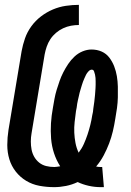

<svg xmlns="http://www.w3.org/2000/svg" viewBox="-20 -763 540 791"><path d="M395 8Q370 8 345.5 2.5Q321 -3 300 -13Q277 -2 252 3Q227 8 203 8Q172 8 142.5 2.5Q113 -3 88 -18Q63 -33 45 -56Q27 -79 18.5 -107Q10 -135 10 -165.5Q10 -196 15 -228L69 -552Q74 -579 83 -605Q92 -631 109 -654.5Q126 -678 149 -695.5Q172 -713 198 -724Q224 -735 251.5 -739Q279 -743 305 -743V-660Q289 -660 272.5 -657Q256 -654 240 -646.5Q224 -639 210.5 -627.5Q197 -616 187.5 -601.5Q178 -587 172.5 -571Q167 -555 164 -539L110 -214Q107 -197 107 -180Q107 -163 110 -147Q113 -131 121 -117Q129 -103 141.5 -93Q154 -83 170 -79Q186 -75 204 -75Q209 -75 215 -76Q221 -77 228 -78Q212 -103 202.5 -132Q193 -161 190.5 -192Q188 -223 190 -255Q192 -287 198 -319Q201 -337 204.5 -356Q208 -375 213.5 -393Q219 -411 225.5 -429.5Q232 -448 241 -465.5Q250 -483 261 -499.5Q272 -516 287 -530Q302 -544 320.5 -551.5Q339 -559 357 -559Q380 -559 399 -550.5Q418 -542 430.5 -525.5Q443 -509 450.5 -489.5Q458 -470 461.5 -449Q465 -428 465.5 -406Q466 -384 465.5 -362Q465 -340 462 -318Q459 -296 455 -274Q451 -248 445 -222.5Q439 -197 429.5 -172Q420 -147 407 -122.5Q394 -98 376 -77Q381 -76 385.5 -75.5Q390 -75 395 -75H401L408 8ZM304 -134Q317 -151 325.5 -170Q334 -189 340.5 -208.5Q347 -228 352 -248Q357 -268 360 -288Q362 -295 363 -302Q364 -309 364.5 -316Q365 -323 366.5 -330Q368 -337 368.5 -344Q369 -351 370 -358Q371 -365 371.5 -372Q372 -379 372.5 -386Q373 -393 373.5 -400Q374 -407 374 -414Q374 -421 374 -428Q374 -435 373.5 -442Q373 -449 371.5 -455.5Q370 -462 367.5 -469Q365 -476 358 -476Q351 -476 344.5 -469Q338 -462 334.5 -455Q331 -448 328 -441Q325 -434 322 -426.5Q319 -419 317 -411.5Q315 -404 312.5 -396.5Q310 -389 308 -381Q306 -373 304.5 -365.5Q303 -358 301 -350.5Q299 -343 298 -335.5Q297 -328 296 -320.5Q295 -313 293 -305Q290 -283 287.5 -260.5Q285 -238 286 -216.5Q287 -195 291 -174Q295 -153 304 -134Z"/></svg>

Font: Iosevka Term Curly
Style: Bold Italic
Weight: 700
Italic angle: -9°
Designer: Belleve Invis
Foundry: Belleve Invis
Version: Version 32.3.0